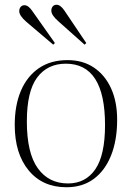

<svg xmlns="http://www.w3.org/2000/svg" viewBox="-20 -774 555 808"><path d="M260 14Q159 14 100.5 -57Q42 -128 42 -248Q42 -331 68 -392Q94 -453 143.5 -487Q193 -521 264 -521Q329 -521 375.5 -489.5Q422 -458 447.5 -402Q473 -346 473 -270Q473 -184 447.5 -120Q422 -56 374.5 -21Q327 14 260 14ZM266 -2Q340 -2 381 -61.5Q422 -121 422 -248Q422 -506 257 -506Q180 -506 136.5 -448Q93 -390 93 -263Q93 -130 139 -66Q185 -2 266 -2ZM336 -586 226 -684Q196 -710 196 -729Q196 -740 202 -747Q208 -754 218 -754Q234 -754 250 -731L343 -593ZM204 -586 91 -682Q61 -708 61 -727Q61 -738 67 -745Q73 -752 83 -752Q99 -752 115 -729L211 -593Z"/></svg>

Font: Literata 72pt ExtraLight
Style: Regular
Weight: 200
Designer: Latin by Veronika Burian and Jose Scaglione. Greek by Irene Vlachou. Cyrillic by Vera Evstafieva.
Foundry: TypeTogether
Version: Version 3.002